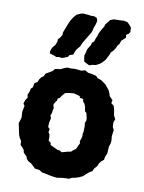

<svg xmlns="http://www.w3.org/2000/svg" viewBox="-89 -846 696 926"><g transform="rotate(10 259.0 -383.0)"><path d="M255 18 237 16 219 13 197 8 179 5 166 -4 143 -7 132 -18 121 -28 105 -37 97 -46 93 -57 77 -73 74 -86 65 -98 55 -107 54 -127 46 -139 40 -153 37 -166 33 -186 28 -209 37 -238 35 -265 37 -276 41 -296 34 -307 40 -325 49 -338 46 -351 54 -371 56 -383 65 -391 69 -412 83 -421 88 -434 97 -446 107 -453 114 -467 133 -478 145 -485 155 -497 182 -501 194 -507 212 -514 229 -513 252 -514 281 -511 300 -516 315 -507 334 -504 356 -499 365 -489 383 -483 396 -474 407 -466 416 -455 428 -440 435 -423 437 -414 454 -397 451 -382 464 -372 468 -360 471 -346 474 -326 483 -309 477 -292 478 -270 485 -256 481 -225 483 -205 482 -192 476 -173 475 -159 474 -139 466 -121 464 -107 452 -97 443 -86 437 -71 425 -58 418 -43 404 -35 390 -23 377 -11 360 -3 345 2 326 6 313 13H294L274 15ZM256 -107 285 -115 301 -118 310 -127 322 -135 329 -151 336 -166 333 -175 337 -185 341 -198V-214L343 -222L344 -247L342 -266L347 -278V-288L341 -314L333 -321L329 -344L323 -358L316 -365L314 -378L297 -381L295 -389L266 -397L243 -395L223 -391L210 -376L202 -364L193 -359L190 -347L182 -337L177 -325L182 -310L179 -300L177 -284L172 -273L177 -260L172 -238L171 -216L180 -207L177 -191L184 -180L185 -166V-151L196 -143L198 -132L222 -121L234 -115L246 -114ZM314 -543 288 -556 285 -569 283 -585 287 -599 291 -617 305 -640 309 -654 318 -660 322 -674 328 -688 334 -706 344 -725 353 -739 356 -750 366 -763 377 -776 393 -782 432 -783 441 -784 460 -780 475 -765 481 -756 482 -736 476 -726 464 -719 466 -705 446 -687 440 -669 434 -664 426 -647 418 -634 405 -621 402 -610 393 -593 387 -582 370 -564 361 -558 346 -550 330 -548ZM142 -559 117 -567V-579L123 -595L137 -612L144 -631L143 -639L155 -653L162 -666V-676L165 -685L174 -708L181 -726L188 -741L199 -758L211 -772L227 -780L242 -784L268 -782L280 -780H298L311 -774L315 -761L312 -746L305 -727L299 -703L289 -687L282 -675L270 -655L263 -643L256 -626L241 -608L235 -597L230 -581L212 -575L207 -566L190 -559L179 -555L163 -557L151 -555Z"/></g></svg>

Font: Winky Rough SemiBold
Style: Regular
Weight: 600
Designer: Simon Atzbach
Foundry: typofactur
Version: Version 1.206; ttfautohint (v1.8.4.7-5d5b)